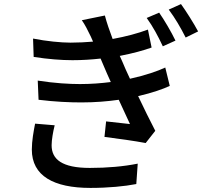

<svg xmlns="http://www.w3.org/2000/svg" viewBox="-20 -877 991 941"><path d="M136 -144C136 -15 243 44 423 44C511 44 592 36 648 25L655 -75C585 -61 506 -54 420 -54C284 -54 233 -96 233 -165C233 -191 240 -232 248 -263L152 -271C145 -235 136 -187 136 -144ZM142 -688 145 -598C216 -587 281 -582 335 -582C383 -582 429 -585 473 -590L490 -550C499 -529 510 -503 523 -475C477 -469 426 -465 372 -465C320 -465 248 -469 165 -482L169 -388C251 -378 321 -375 379 -375C445 -375 507 -380 562 -388L617 -269C588 -272 544 -277 500 -282L492 -206C556 -198 642 -186 694 -176L741 -236C715 -287 684 -348 657 -406C727 -422 780 -441 812 -456L790 -546C754 -529 694 -508 617 -491C601 -525 588 -554 580 -574L567 -603C630 -615 684 -630 723 -644L705 -732C657 -714 598 -698 532 -686C517 -726 503 -766 494 -801L381 -778C397 -755 409 -731 425 -698L436 -673C400 -670 363 -668 326 -668C279 -668 207 -675 142 -688ZM699 -789C730 -746 754 -701 778 -650L840 -678C820 -720 784 -781 760 -815ZM807 -830C839 -787 864 -744 890 -693L951 -723C929 -764 891 -824 867 -857Z"/></svg>

Font: GenEiGothic-pro-SemiBold
Style: Regular
Weight: 500
Designer: Ryoko NISHIZUKA (kana & ideographs); Paul D. Hunt (Latin, Greek & Cyrillic); Wenlong ZHANG (bopomofo); Sandoll Communica
Foundry: Adobe Systems Incorporated; o_tamon
Version: Version 1.000.140830